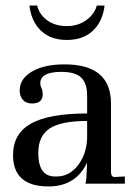

<svg xmlns="http://www.w3.org/2000/svg" viewBox="-20 -662 490 692"><path d="M155 10Q27 10 27 -103Q27 -180 91.5 -216.5Q156 -253 294 -253V-316Q294 -363 272 -383Q250 -403 201 -403Q125 -403 125 -361Q125 -355 130 -343Q134 -334 134 -323Q134 -289 95 -289Q74 -289 62.5 -302Q51 -315 51 -336Q51 -378 95 -404Q139 -430 213 -430Q380 -430 380 -289V-43Q380 -24 393 -24L430 -26V0H288Q292 -17 292 -37L294 -76Q253 10 155 10ZM185 -26Q229 -26 260 -65Q291 -104 294 -162V-226Q200 -226 159 -199Q118 -172 118 -111Q118 -66 134.5 -45Q151 -24 185 -26ZM86 -642H114Q122 -609 150.5 -588.5Q179 -568 221 -568Q261 -568 290.5 -589Q320 -610 329 -642H357Q350 -584 314.5 -551Q279 -518 221 -518Q163 -518 128 -551Q93 -584 86 -642Z"/></svg>

Font: UnnaRegular
Style: Regular
Weight: 400
Designer: Jorge de Buen Unna
Foundry: Omnibus-Type
Version: Version 2.008;hotconv 1.0.109;makeotfexe 2.5.65596